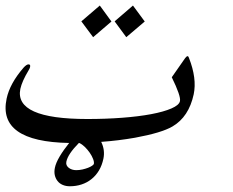

<svg xmlns="http://www.w3.org/2000/svg" viewBox="-55 -542 819 676"><path d="M309.1 16.6Q304.2 40 293.5 58.1Q282.7 76.2 267.1 88.6Q251.5 101.1 232.2 107.4Q212.9 113.8 190.9 113.8Q176.8 113.8 165.5 108.9Q154.3 104 147.5 95.2Q140.6 86.4 137.9 74.7Q135.3 63 138.2 48.8Q141.6 31.7 155 9Q168.5 -13.7 188.5 -38.6Q-64 -43 -31.7 -194.8Q-20.5 -248 28.3 -304.2Q38.6 -315.4 45.4 -315.4Q53.2 -315.4 50.8 -305.7Q49.8 -300.8 45.4 -293.9Q22.5 -255.9 16.6 -229Q-4.9 -123 252.4 -123Q317.4 -123 375.2 -127.4Q433.1 -131.8 477.3 -140.1Q521.5 -148.4 548.6 -160.2Q575.7 -171.9 578.6 -186Q582.5 -203.1 549.8 -270L597.2 -337.9Q602.1 -344.2 605.5 -344.2Q608.4 -344.2 610.4 -337.9Q638.7 -265.6 627 -210Q609.9 -130.4 552.2 -96.7Q513.7 -74.2 420.4 -57.1Q362.3 -46.9 301.3 -42.5Q315.4 -13.7 309.1 16.6ZM275.4 35.2Q276.9 28.3 272.7 17.6Q268.6 6.8 261 -4.2Q253.4 -15.1 243.7 -24.7Q233.9 -34.2 224.1 -38.6H222.7Q184.1 0.5 178.7 26.9Q177.2 33.7 179.4 39.1Q181.6 44.4 186.8 48.6Q191.9 52.7 198.7 54.9Q205.6 57.1 213.4 57.1Q224.1 57.1 235.1 54.7Q246.1 52.2 254.9 48.8Q263.7 45.4 269.3 41.5Q274.9 37.6 275.4 35.2ZM337.4 -466.3 272.9 -411.1 231.4 -466.8 296.4 -522.5ZM454.6 -466.3 389.6 -411.1 348.6 -466.8 413.1 -522.5Z"/></svg>

Font: XB Kayhan
Style: Italic
Weight: 400
Italic angle: -12°
Designer: Behnam
Foundry: Irmug
Version: Version 7.300 2009